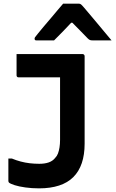

<svg xmlns="http://www.w3.org/2000/svg" viewBox="-20 -835 640 1055"><path d="M434 -538Q437 -538 439.5 -536.5Q442 -535 443.5 -532.5Q445 -530 445 -527Q445 -475 445 -427Q445 -379 445 -333.5Q445 -288 445 -241.5Q445 -195 445 -146.5Q445 -98 445 -45Q445 15 429.5 61Q414 107 383 138Q352 169 304.5 184.5Q257 200 195 200Q155 200 119.5 195Q84 190 60.5 182.5Q37 175 29 168Q28 166 27 164Q26 162 26 160Q26 129 26 97.5Q26 66 26 36H45Q69 46 93.5 52.5Q118 59 143.5 62Q169 65 196 65Q226 65 247.5 57.5Q269 50 282 34Q293 23 298.5 8.5Q304 -6 307 -25Q310 -44 310 -66Q310 -115 310 -156.5Q310 -198 310 -238Q310 -278 310 -319.5Q310 -361 310 -410H298Q271 -410 244 -410Q217 -410 190 -410Q163 -410 136.5 -410Q110 -410 82 -410Q77 -410 74 -413Q71 -416 71 -421Q71 -450 71 -479.5Q71 -509 71 -538Q117 -538 162.5 -538Q208 -538 253 -538Q298 -538 343.5 -538Q389 -538 434 -538ZM327 -815Q348 -815 369.5 -815Q391 -815 412 -815Q420 -815 425 -811Q430 -807 442 -793Q449 -784 467 -763.5Q485 -743 507 -716Q529 -689 552 -662Q575 -635 593 -613Q567 -613 542 -613Q517 -613 491 -613Q480 -613 474.5 -615Q469 -617 462 -624Q451 -635 425.5 -661.5Q400 -688 357 -731L407 -710H345L393 -733Q353 -690 326 -662.5Q299 -635 277 -613H180Q176 -613 174 -614Q172 -615 171 -617.5Q170 -620 170 -622Q170 -627 173 -631Q176 -635 188 -650Q199 -664 218 -686.5Q237 -709 258.5 -734Q280 -759 298 -781Q316 -803 327 -815Z"/></svg>

Font: Recursive Monospace
Style: Bold
Weight: 700
Version: Version 1.047